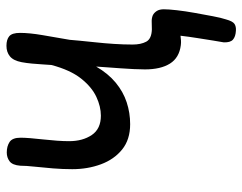

<svg xmlns="http://www.w3.org/2000/svg" viewBox="-100 -486 769 610"><g transform="rotate(-90 285.0 -181.5)"><path d="M492 183Q473 182 463.5 173.5Q454 165 455 144Q457 134 460.5 111.5Q464 89 468.5 61Q473 33 476 7Q468 8 461 8.5Q454 9 446 8Q406 3 387.5 -26.5Q369 -56 369 -106Q369 -122 370 -142Q371 -162 372.5 -183.5Q374 -205 375.5 -225Q377 -245 378 -261Q356 -223 327 -199Q298 -175 264.5 -164Q231 -153 195 -153Q146 -153 114.5 -178.5Q83 -204 67.5 -246Q52 -288 52 -337Q52 -367 54.5 -398Q57 -429 60 -456.5Q63 -484 63 -502Q65 -527 77 -536Q89 -545 105 -545Q125 -545 138.5 -536Q152 -527 152 -501Q152 -489 150.5 -470Q149 -451 146.5 -429Q144 -407 142.5 -385.5Q141 -364 141 -347Q141 -304 160.5 -275Q180 -246 222 -246Q251 -246 282 -260.5Q313 -275 340 -309Q367 -343 383 -403Q384 -417 385 -432.5Q386 -448 387.5 -465Q389 -482 392 -498Q397 -524 410.5 -535Q424 -546 444 -546Q464 -546 474.5 -537Q485 -528 485 -503Q485 -473 478 -432Q471 -391 463 -345Q462 -333 460 -311.5Q458 -290 455 -262.5Q452 -235 450 -204.5Q448 -174 448 -145Q448 -119 457 -102Q466 -85 496 -84Q510 -84 520.5 -84.5Q531 -85 541 -81Q549 -77 554.5 -68.5Q560 -60 560 -46Q560 -31 557 -4.5Q554 22 548.5 52.5Q543 83 538 109.5Q533 136 528 151Q522 173 513.5 178.5Q505 184 492 183Z"/></g></svg>

Font: Playpen Sans
Style: Regular
Weight: 400
Designer: Laura Meseguer, Veronika Burian, José Scaglione, Kostas Bartsokas, Vera Evstafieva, Tom Grace, Yorlmar Campos
Foundry: TypeTogether
Version: Version 2.000